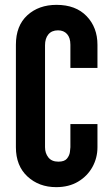

<svg xmlns="http://www.w3.org/2000/svg" viewBox="-20 -763 443 791"><path d="M211.5 8Q264 8 302 -14.8Q340 -37.5 360.8 -75Q381.5 -112.5 381.5 -156.5V-252H270V-156.5Q270 -151 268 -136.5Q266 -122 255.8 -109.5Q245.5 -97 220.5 -97Q193 -97 179.2 -114.5Q165.5 -132 165.5 -156.5V-576.5Q165.5 -604.5 179.2 -621.2Q193 -638 219 -638Q242.5 -638 256.2 -622.8Q270 -607.5 270 -578.5V-483H381.5V-578.5Q381.5 -650 336.8 -696.5Q292 -743 213 -743Q139.5 -743 92.5 -700Q45.5 -657 45.5 -578.5V-156.5Q45.5 -80 93 -36Q140.5 8 211.5 8Z"/></svg>

Font: League Gothic SemiExpanded
Style: Regular
Weight: 400
Width: 6
Designer: The League of Moveable Type
Version: Version 1.600; ttfautohint (v1.8.3)